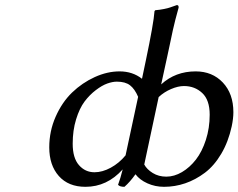

<svg xmlns="http://www.w3.org/2000/svg" viewBox="-20 -718 929 748"><path d="M445.8 -439.9Q496.6 -439.9 533.2 -411.1L547.9 -481Q578.6 -627 582 -674.8L585 -678.2Q603 -679.7 618.7 -682.9Q634.3 -686 642.6 -689Q650.9 -691.9 668.9 -698.2Q675.8 -698.2 675.8 -690.9V-688Q669.4 -666 663.1 -640.9Q656.7 -615.7 653.3 -599.9Q649.9 -584 642.6 -549.3Q635.3 -514.6 631.8 -499L607.9 -389.2Q663.1 -439.9 742.2 -439.9Q807.1 -439.9 848.1 -396.5Q889.2 -353 889.2 -280.8Q889.2 -256.8 882.8 -226.1Q869.6 -165.5 842 -118.9Q814.5 -72.3 778.1 -44.9Q741.7 -17.6 701.7 -3.9Q661.6 9.8 619.1 9.8Q584.5 9.8 554.4 -3.7Q524.4 -17.1 507.8 -39.1Q486.3 -8.8 464.8 9.8Q446.3 9.8 439.9 2Q449.2 -22.9 458 -58.1Q397 9.8 313 9.8Q246.6 9.8 209.2 -32.2Q171.9 -74.2 171.9 -144Q171.9 -207 196.8 -263.4Q221.7 -319.8 261 -357.7Q300.3 -395.5 349.1 -417.7Q397.9 -439.9 445.8 -439.9ZM627.9 -29.8Q658.7 -29.8 689 -47.6Q719.2 -65.4 743.2 -96.2Q767.1 -127 782 -172.9Q796.9 -218.8 796.9 -271Q796.9 -328.6 767.8 -355.7Q738.8 -382.8 696.8 -382.8Q673.8 -382.8 646.5 -371.1Q619.1 -359.4 598.1 -339.8L542 -77.1Q552.2 -58.1 575.2 -43.9Q598.1 -29.8 627.9 -29.8ZM435.1 -399.9Q418.5 -399.9 397.9 -392.6Q377.4 -385.3 353.3 -366.9Q329.1 -348.6 309.3 -322.3Q289.6 -295.9 276.4 -252.9Q263.2 -210 263.2 -158.2Q263.2 -102.5 287.6 -74.7Q312 -46.9 348.1 -46.9Q378.9 -46.9 411.6 -64.7Q444.3 -82.5 469.2 -112.8L518.1 -340.8Q504.9 -371.6 486.6 -385.7Q468.3 -399.9 435.1 -399.9Z"/></svg>

Font: Linear Smooth
Style: Italic
Weight: 400
Designer: Philipp H. Poll, Flanker
Foundry: Philipp H. Poll, reworked by Flanker
Version: Version 1.061 | FøM Fix